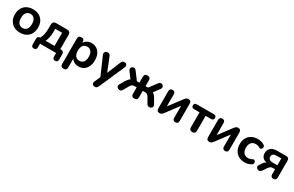

<svg xmlns="http://www.w3.org/2000/svg" viewBox="200 -1970 5559 3629"><g transform="rotate(30 2979.5 -155.5)"><path d="M297 10Q221 10 164 -21Q107 -52 75.5 -109.5Q44 -167 44 -245Q44 -323 75.5 -380Q107 -437 164 -468Q221 -499 297 -499Q374 -499 431 -468Q488 -437 519 -380Q550 -323 550 -245Q550 -167 519 -109.5Q488 -52 431 -21Q374 10 297 10ZM297 -91Q351 -91 383.5 -129.5Q416 -168 416 -245Q416 -322 383.5 -360.5Q351 -399 297 -399Q244 -399 211 -360.5Q178 -322 178 -245Q178 -168 211 -129.5Q244 -91 297 -91Z M796 -101H992V-388H842V-319Q842 -258 830.5 -200Q819 -142 796 -101ZM677 138Q620 138 620 78V-40Q620 -101 679 -102Q706 -148 717.5 -205.5Q729 -263 729 -351V-415Q729 -489 803 -489H1042Q1117 -489 1117 -415V-102H1135Q1197 -102 1197 -40V78Q1197 138 1140 138Q1084 138 1084 78V0H733V78Q733 138 677 138Z M1537 -91Q1590 -91 1623 -129.5Q1656 -168 1656 -245Q1656 -322 1623 -360.5Q1590 -399 1537 -399Q1483 -399 1450.5 -360.5Q1418 -322 1418 -245Q1418 -168 1450.5 -129.5Q1483 -91 1537 -91ZM1353 188Q1287 188 1287 120V-430Q1287 -497 1352 -497Q1418 -497 1418 -430V-414Q1439 -453 1480.5 -476Q1522 -499 1575 -499Q1639 -499 1687.5 -468Q1736 -437 1763 -380.5Q1790 -324 1790 -245Q1790 -167 1763 -109.5Q1736 -52 1688 -21Q1640 10 1575 10Q1524 10 1482.5 -12Q1441 -34 1420 -71V120Q1420 188 1353 188Z M2031 188Q1995 188 1981 161.5Q1967 135 1982 101L2038 -22L1869 -410Q1854 -445 1869.5 -471Q1885 -497 1928 -497Q1952 -497 1966.5 -486Q1981 -475 1993 -444L2108 -157L2226 -445Q2238 -475 2253.5 -486Q2269 -497 2296 -497Q2330 -497 2343.5 -471Q2357 -445 2342 -410L2102 137Q2089 166 2073 177Q2057 188 2031 188Z M2795 8Q2728 8 2728 -60V-199H2681Q2650 -199 2631.5 -187.5Q2613 -176 2594 -143L2528 -28Q2513 0 2488.5 5.5Q2464 11 2441 0.5Q2418 -10 2408.5 -32Q2399 -54 2414 -82L2474 -185Q2492 -215 2510.5 -236.5Q2529 -258 2551 -270L2453 -402Q2435 -428 2440.5 -451Q2446 -474 2465 -486.5Q2484 -499 2508 -495.5Q2532 -492 2550 -466L2673 -302H2728V-429Q2728 -496 2795 -496Q2861 -496 2861 -429V-302H2917L3039 -466Q3057 -492 3081 -495.5Q3105 -499 3124 -486.5Q3143 -474 3149 -451Q3155 -428 3137 -402L3039 -270Q3061 -258 3079.5 -237Q3098 -216 3116 -185L3175 -82Q3190 -54 3180.5 -32Q3171 -10 3148.5 0.5Q3126 11 3101.5 5.5Q3077 0 3062 -28L2996 -143Q2977 -175 2958.5 -187Q2940 -199 2909 -199H2861V-60Q2861 8 2795 8Z M3342 8Q3281 8 3281 -63V-434Q3281 -497 3342 -497Q3401 -497 3401 -434V-172L3614 -455Q3625 -470 3642 -483.5Q3659 -497 3689 -497Q3720 -497 3735 -480.5Q3750 -464 3750 -427V-56Q3750 8 3690 8Q3630 8 3630 -56V-317L3418 -34Q3407 -20 3390.5 -6Q3374 8 3342 8Z M4059 8Q3993 8 3993 -60V-384H3875Q3818 -384 3818 -437Q3818 -489 3875 -489H4243Q4300 -489 4300 -437Q4300 -384 4243 -384H4126V-60Q4126 8 4059 8Z M4428 8Q4367 8 4367 -63V-434Q4367 -497 4428 -497Q4487 -497 4487 -434V-172L4700 -455Q4711 -470 4728 -483.5Q4745 -497 4775 -497Q4806 -497 4821 -480.5Q4836 -464 4836 -427V-56Q4836 8 4776 8Q4716 8 4716 -56V-317L4504 -34Q4493 -20 4476.5 -6Q4460 8 4428 8Z M5206 10Q5128 10 5070.5 -21.5Q5013 -53 4981.5 -110.5Q4950 -168 4950 -247Q4950 -325 4981.5 -381.5Q5013 -438 5070.5 -468.5Q5128 -499 5206 -499Q5238 -499 5272.5 -491Q5307 -483 5340 -463Q5362 -453 5367.5 -433.5Q5373 -414 5366 -395.5Q5359 -377 5342.5 -368.5Q5326 -360 5303 -372Q5282 -386 5260.5 -391.5Q5239 -397 5219 -397Q5155 -397 5120.5 -357.5Q5086 -318 5086 -246Q5086 -174 5120.5 -133.5Q5155 -93 5219 -93Q5239 -93 5260.5 -98.5Q5282 -104 5303 -118Q5326 -130 5342 -121.5Q5358 -113 5365 -94Q5372 -75 5366.5 -55.5Q5361 -36 5339 -27Q5306 -7 5272 1.5Q5238 10 5206 10Z M5663 -253H5767V-402H5663Q5616 -402 5592.5 -382.5Q5569 -363 5569 -328Q5569 -293 5592.5 -273Q5616 -253 5663 -253ZM5828 8Q5800 8 5783.5 -8Q5767 -24 5767 -54V-166H5714Q5687 -166 5666.5 -151Q5646 -136 5630 -112L5570 -23Q5549 5 5523 8.5Q5497 12 5477 -1.5Q5457 -15 5451.5 -38Q5446 -61 5465 -85L5501 -141Q5512 -158 5529 -172.5Q5546 -187 5567 -194Q5444 -217 5444 -336Q5444 -408 5492.5 -448.5Q5541 -489 5635 -489H5824Q5890 -489 5890 -424V-54Q5890 -24 5873.5 -8Q5857 8 5828 8Z"/></g></svg>

Font: Chiron GoRound TC SB
Style: Regular
Weight: 500
Designer: Ryoko NISHIZUKA 西塚涼子 (kana, bopomofo & ideographs); Paul D. Hunt (Latin, Greek & Cyrillic); Sandoll Communications 산돌커뮤니
Foundry: Adobe
Version: Version 1.000;hotconv 1.1.1;makeotfexe 2.6.0